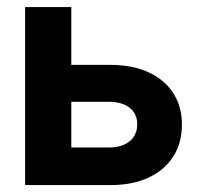

<svg xmlns="http://www.w3.org/2000/svg" viewBox="-20 -536 576 556"><path d="M143.1 -348.1H299.8Q363.3 -348.1 409.7 -326.9Q456.1 -305.7 481.4 -266.8Q506.8 -228 506.8 -175.3Q506.8 -121.6 481.4 -82.3Q456.1 -43 409.7 -21.5Q363.3 0 299.8 0H52.7V-515.6H186.5V-108.9H295.4Q333.5 -108.9 355.5 -127Q377.4 -145 377.4 -176.3Q377.4 -206.5 355.5 -223.9Q333.5 -241.2 295.4 -241.2H143.1Z"/></svg>

Font: Inter Cardless Display
Style: Bold
Weight: 700
Designer: Rasmus Andersson
Foundry: rsms
Version: Version 4.001;git-9221beed3